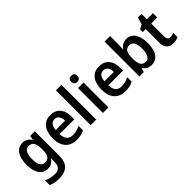

<svg xmlns="http://www.w3.org/2000/svg" viewBox="73 -1741 2962 2962"><g transform="rotate(-45 1554.5 -260.0)"><path d="M239 -553C118 -553 45 -448 45 -270C45 -92 116 10 236 10C299 10 347 -15 381 -72H386C383 -52 382 -20 382 0V14C382 102 338 144 259 144C195 144 134 131 77 103V206C130 230 186 240 255 240C423 240 502 155 502 -3V-543H401L389 -472H384C349 -528 301 -553 239 -553ZM271 -451C351 -451 386 -399 386 -272V-250C386 -136 350 -89 274 -89C203 -89 168 -148 168 -268C168 -389 203 -451 271 -451Z M847 -552C707 -552 620 -452 620 -267C620 -89 713 10 867 10C937 10 987 -2 1037 -27V-126C983 -98 936 -85 876 -85C791 -85 744 -140 742 -242H1063V-307C1063 -458 983 -552 847 -552ZM848 -461C915 -461 947 -406 948 -328H744C749 -418 788 -461 848 -461Z M1299 0V-760H1178V0Z M1505 -752C1465 -752 1438 -733 1438 -685C1438 -638 1466 -618 1505 -618C1544 -618 1572 -638 1572 -685C1572 -732 1544 -752 1505 -752ZM1565 -543H1444V0H1565Z M1910 -552C1770 -552 1683 -452 1683 -267C1683 -89 1776 10 1930 10C2000 10 2050 -2 2100 -27V-126C2046 -98 1999 -85 1939 -85C1854 -85 1807 -140 1805 -242H2126V-307C2126 -458 2046 -552 1910 -552ZM1911 -461C1978 -461 2010 -406 2011 -328H1807C1812 -418 1851 -461 1911 -461Z M2362 -573V-760H2241V0H2334L2354 -63H2362C2393 -19 2435 10 2504 10C2622 10 2698 -89 2698 -272C2698 -455 2623 -552 2506 -552C2437 -552 2391 -520 2362 -472H2357C2359 -499 2362 -538 2362 -573ZM2471 -452C2539 -452 2575 -392 2575 -273C2575 -152 2538 -90 2473 -90C2390 -90 2362 -150 2362 -268V-284C2362 -393 2389 -452 2471 -452Z M3009 -90C2970 -90 2947 -114 2947 -163V-448H3079V-543H2947V-661H2869L2834 -544L2761 -505V-448H2826V-160C2826 -34 2886 10 2976 10C3019 10 3058 1 3085 -12V-104C3061 -96 3035 -90 3009 -90Z"/></g></svg>

Font: Noto Sans Arabic SemCond SemBd
Style: Regular
Weight: 600
Width: 4
Designer: Monotype Design Team, Nadine Chahine, Nizar Qandah and Khaled Hosny
Foundry: Monotype Imaging Inc.
Version: Version 2.012